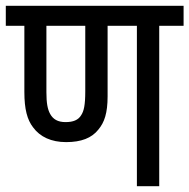

<svg xmlns="http://www.w3.org/2000/svg" viewBox="-20 -642 653 662"><path d="M529 -553H613V-622H0V-553H64V-325C64 -265 74 -229 94 -203C118 -170 157 -152 208 -152C260 -152 296 -166 319 -195C340 -220 351 -252 351 -310V-553H452V0H529ZM206 -221C179 -221 163 -231 153 -249C144 -265 140 -287 140 -324V-553H274V-328C274 -278 269 -259 260 -245C250 -228 232 -221 206 -221Z"/></svg>

Font: Noto Sans Condensed
Style: Italic
Weight: 400
Width: 3
Italic angle: -12°
Designer: Monotype Design Team
Foundry: Monotype Imaging Inc.
Version: Version 2.013